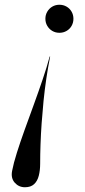

<svg xmlns="http://www.w3.org/2000/svg" viewBox="-20 -550 358 808"><path d="M85 238Q59 238 42 218.8Q25 199.5 31 169Q37 137 51 92.8Q65 48.5 83.5 -3Q102 -54.5 121.8 -108.5Q141.5 -162.5 159.2 -214.8Q177 -267 189 -312H191Q182 -267 175 -219.8Q168 -172.5 163.2 -124.8Q158.5 -77 155.2 -31Q152 15 150.5 58Q149 101 149 139Q149 167 143.2 189.5Q137.5 212 123.5 225Q109.5 238 85 238ZM230 -412Q213.5 -412 200.2 -419.8Q187 -427.5 179 -441Q171 -454.5 171 -471Q171 -487.5 179 -501Q187 -514.5 200.2 -522.2Q213.5 -530 230 -530Q246.5 -530 260 -522.2Q273.5 -514.5 281.2 -501Q289 -487.5 289 -471Q289 -454.5 281.2 -441Q273.5 -427.5 260 -419.8Q246.5 -412 230 -412Z"/></svg>

Font: Bodoni Moda 96pt
Style: Italic
Weight: 400
Italic angle: -13°
Version: Version 2.004